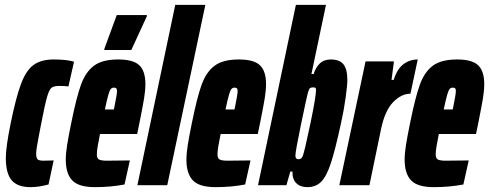

<svg xmlns="http://www.w3.org/2000/svg" viewBox="-20 -763 2015 791"><path d="M4 -112Q4 -157 24 -255Q46 -363 67 -418.5Q88 -474 119 -496Q150 -518 201 -518Q254 -518 285 -509L262 -407Q247 -409 225 -409Q203 -409 193 -402Q183 -395 174 -364Q165 -333 150 -255L140 -203Q129 -148 129 -130Q129 -111 135.5 -106Q142 -101 159 -101Q185 -101 201 -102L180 -3Q139 8 106 8Q52 8 28 -20.5Q4 -49 4 -112Z M251 -105Q251 -131 256.5 -165.5Q262 -200 273 -254Q295 -363 314 -415Q333 -467 367.5 -492.5Q402 -518 467 -518Q529 -518 554 -494Q579 -470 579 -417Q579 -390 573.5 -357Q568 -324 554 -254L545 -211H392Q386 -182 382.5 -161Q379 -140 379 -127Q379 -110 388.5 -105.5Q398 -101 420 -101L515 -102L493 -3Q436 8 371 8Q304 8 277.5 -20Q251 -48 251 -105ZM449 -312 452 -326Q462 -375 462 -388Q462 -396 459 -399Q456 -402 449 -402Q442 -402 437 -397Q432 -392 426.5 -373Q421 -354 412 -312ZM410 -557V-562L461 -701H585V-696L521 -557Z M546 0 702 -743H826L669 0Z M748 -105Q748 -131 753.5 -165.5Q759 -200 770 -254Q792 -363 811 -415Q830 -467 864.5 -492.5Q899 -518 964 -518Q1026 -518 1051 -494Q1076 -470 1076 -417Q1076 -390 1070.5 -357Q1065 -324 1051 -254L1042 -211H889Q883 -182 879.5 -161Q876 -140 876 -127Q876 -110 885.5 -105.5Q895 -101 917 -101L1012 -102L990 -3Q933 8 868 8Q801 8 774.5 -20Q748 -48 748 -105ZM946 -312 949 -326Q959 -375 959 -388Q959 -396 956 -399Q953 -402 946 -402Q939 -402 934 -397Q929 -392 923.5 -373Q918 -354 909 -312Z M1185 -56H1176L1160 0H1043L1199 -743H1323L1263 -458H1272Q1280 -484 1297 -501Q1314 -518 1343 -518Q1379 -518 1395 -498Q1411 -478 1411 -433Q1411 -412 1404 -361Q1397 -310 1385 -256Q1361 -145 1343 -90.5Q1325 -36 1303 -14Q1281 8 1246 8Q1217 8 1200.5 -8.5Q1184 -25 1185 -56ZM1259 -255Q1282 -366 1282 -393Q1282 -399 1279.5 -401Q1277 -403 1270 -403Q1262 -403 1258 -400.5Q1254 -398 1250 -386Q1245 -371 1221 -255Q1197 -139 1197 -122Q1197 -107 1209 -107Q1219 -107 1224 -114Q1229 -121 1237.5 -157Q1246 -193 1259 -255Z M1486 -510H1603L1593 -434H1602Q1616 -479 1642 -498.5Q1668 -518 1701 -518L1671 -377Q1634 -377 1600 -342.5Q1566 -308 1550 -232L1502 0H1378Z M1647 -105Q1647 -131 1652.5 -165.5Q1658 -200 1669 -254Q1691 -363 1710 -415Q1729 -467 1763.5 -492.5Q1798 -518 1863 -518Q1925 -518 1950 -494Q1975 -470 1975 -417Q1975 -390 1969.5 -357Q1964 -324 1950 -254L1941 -211H1788Q1782 -182 1778.5 -161Q1775 -140 1775 -127Q1775 -110 1784.5 -105.5Q1794 -101 1816 -101L1911 -102L1889 -3Q1832 8 1767 8Q1700 8 1673.5 -20Q1647 -48 1647 -105ZM1845 -312 1848 -326Q1858 -375 1858 -388Q1858 -396 1855 -399Q1852 -402 1845 -402Q1838 -402 1833 -397Q1828 -392 1822.5 -373Q1817 -354 1808 -312Z"/></svg>

Font: Saira Ultra Condensed Black
Style: Italic
Weight: 900
Width: 1
Italic angle: -12°
Designer: Hector Gatti with collaboration of the Omnibus-Type team
Foundry: Omnibus-Type
Version: Version 1.001; ttfautohint (v1.8)